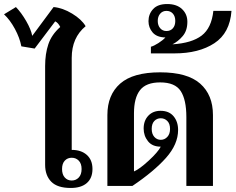

<svg xmlns="http://www.w3.org/2000/svg" viewBox="-89 -923 1169 953"><path d="M135 -105V-595Q135 -656 151 -703.5Q167 -751 210 -789Q200 -810 185 -817L83 -682L17 -693Q9 -735 -15 -779.5Q-39 -824 -69 -852L-10 -888Q17 -860 41 -818.5Q65 -777 71 -745L177 -888Q222 -884 269 -855.5Q316 -827 336 -793Q267 -736 267 -636V-179Q314 -179 342 -154Q370 -129 370 -84Q370 -39 342 -14.5Q314 10 262 10Q196 10 165.5 -21Q135 -52 135 -105ZM316 -84Q316 -111 302 -125.5Q288 -140 267 -140Q246 -140 232.5 -125.5Q219 -111 219 -84Q219 -57 232.5 -42Q246 -27 267 -27Q288 -27 302 -42Q316 -57 316 -84Z M444 -352Q444 -452 507.5 -508Q571 -564 706 -564Q841 -564 904.5 -508Q968 -452 968 -352V0H836V-342Q836 -428 808 -471Q780 -514 706 -514Q636 -514 606 -475.5Q576 -437 576 -361V-72Q604 -84 649.5 -126Q695 -168 709 -195Q667 -195 645.5 -222Q624 -249 624 -285Q624 -324 647 -348.5Q670 -373 708 -373Q750 -373 772.5 -346Q795 -319 795 -278Q795 -207 735 -139.5Q675 -72 568 0H444ZM755 -283Q755 -309 741.5 -322.5Q728 -336 709 -336Q690 -336 677 -322.5Q664 -309 664 -283Q664 -258 677 -243.5Q690 -229 709 -229Q728 -229 741.5 -243.5Q755 -258 755 -283Z M660 -691Q675 -695 697 -709Q719 -723 732 -737Q689 -738 668.5 -762Q648 -786 648 -818Q648 -853 671 -878Q694 -903 741 -903Q788 -903 814.5 -878Q841 -853 841 -815Q841 -771 818 -744Q795 -717 767 -703Q863 -709 912 -746.5Q961 -784 970 -869H1060Q1052 -759 975 -708.5Q898 -658 777 -658H660ZM781 -819Q781 -842 769 -855.5Q757 -869 737 -869Q718 -869 706 -855Q694 -841 694 -819Q694 -797 706 -783Q718 -769 737 -769Q757 -769 769 -782.5Q781 -796 781 -819Z"/></svg>

Font: Trirong SemiBold
Style: Regular
Weight: 600
Designer: Katatrad Team
Foundry: CadsonDemak
Version: Version 1.001